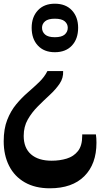

<svg xmlns="http://www.w3.org/2000/svg" viewBox="-104 -564 603 1037"><path d="M152 -180H237Q239 -143 218 -112Q197 -81 165 -51.5Q133 -22 100.5 10.5Q68 43 46 81.5Q24 120 24 170Q24 235 63.5 269.5Q103 304 175 304Q219 304 256.5 292.5Q294 281 317 252Q340 223 340 170V162H414Q417 181 417 207Q417 322 351.5 387.5Q286 453 165 453Q86 453 30 421Q-26 389 -55 331.5Q-84 274 -84 199Q-84 132 -65 83.5Q-46 35 -16.5 -0.5Q13 -36 46 -64.5Q79 -93 107.5 -120.5Q136 -148 152 -180ZM192 -544Q251 -544 284.5 -508Q318 -472 318 -414Q318 -354 284.5 -318Q251 -282 192 -282Q134 -282 100.5 -318Q67 -354 67 -414Q67 -472 100.5 -508Q134 -544 192 -544ZM192 -463Q156 -463 139.5 -449Q123 -435 123 -414Q123 -392 139.5 -377.5Q156 -363 192 -363Q229 -363 245.5 -377.5Q262 -392 262 -414Q262 -435 245.5 -449Q229 -463 192 -463Z"/></svg>

Font: Noto Serif Myanmar SemiCondensed SemiBold
Style: Regular
Weight: 600
Width: 4
Designer: Ben Mitchell and the Monotype Design Team
Foundry: Monotype Imaging Inc.
Version: Version 2.106; ttfautohint (v1.8.4.7-5d5b)